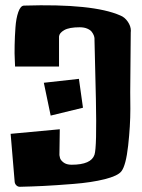

<svg xmlns="http://www.w3.org/2000/svg" viewBox="-20 -715 548 740"><path d="M175.3 -269.5 148.9 -396 284.2 -411.1 299.8 -299.8ZM207.5 -458.5V-574.2Q208.5 -587.9 227.5 -598.9Q246.6 -609.9 287.1 -609.9Q304.2 -609.9 316.2 -604.7Q328.1 -599.6 333.5 -592.5Q338.9 -585.4 341.6 -578.4Q344.2 -571.3 344.2 -566.4V-561L349.6 -333.5Q353.5 -147 344.2 -118.7Q331.5 -80.1 255.9 -80.1Q235.8 -80.1 224.1 -89.4Q212.4 -98.6 210.9 -107.9L209 -117.2L210.4 -216.8L21 -199.2L36.6 -13.7Q37.6 -5.9 43.2 -0.5Q48.8 4.9 56.6 4.9H57.1Q102.5 3.9 147.5 1.7Q192.4 -0.5 262.9 -6.1Q333.5 -11.7 383.8 -24.4Q434.1 -37.1 447.8 -54.7Q465.3 -77.1 473.9 -153.6Q482.4 -230 482.4 -294.9L481.9 -360.4L483.9 -589.8Q483.9 -590.8 484.1 -593Q484.4 -595.2 484.4 -596.2Q484.4 -614.3 472.4 -631.6Q460.4 -648.9 443.8 -655.3Q338.9 -701.7 72.3 -693.4Q59.1 -692.9 50.5 -668.5Q42 -644 39.6 -609.6Q37.1 -575.2 36.4 -541Q35.6 -506.8 37.1 -482.4L38.1 -458.5Z"/></svg>

Font: Some Time Later
Style: Regular
Weight: 400
Version: Version 003.300